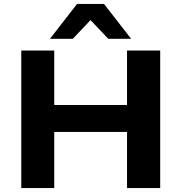

<svg xmlns="http://www.w3.org/2000/svg" viewBox="-20 -964 929 984"><path d="M89 0V-705H258V-426H631V-705H801V0H631V-288H258V0ZM236 -765 375 -944H513L652 -765H535L444 -861L353 -765Z"/></svg>

Font: Nunito Sans 10pt SemiExpanded ExtraBold
Style: Regular
Weight: 800
Width: 6
Designer: Vernon Adams
Foundry: Vernon Adams
Version: Version 3.101;gftools[0.9.27]